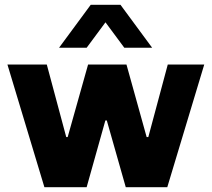

<svg xmlns="http://www.w3.org/2000/svg" viewBox="-20 -780 883 800"><path d="M165 0 11 -511H175L256 -209H262L347 -511H507L591 -209H598L679 -511H831L677 0H504L425 -278H419L341 0ZM226 -581 358 -760H482L614 -581H498L381 -739H458L341 -581Z"/></svg>

Font: Chivo Medium
Style: Bold
Weight: 700
Version: Version 2.002